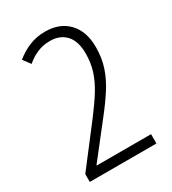

<svg xmlns="http://www.w3.org/2000/svg" viewBox="-178 -818 814 911"><g transform="rotate(-30 229.5 -362.0)"><path d="M407 0H42V-43L204 -254Q246 -309 274 -354Q302 -399 316 -443Q330 -487 330 -538Q330 -605 298.5 -639.5Q267 -674 212 -674Q175 -674 143.5 -661Q112 -648 83 -623L53 -663Q88 -692 128 -708Q168 -724 214 -724Q294 -724 340.5 -675Q387 -626 387 -540Q387 -481 370.5 -431.5Q354 -382 323.5 -334.5Q293 -287 251 -234L110 -54V-51H407Z"/></g></svg>

Font: Noto Sans Georgian Condensed Light
Style: Regular
Weight: 300
Width: 3
Designer: Monotype Design Team, Akaki Razmadze
Foundry: Google LLC
Version: Version 2.005; ttfautohint (v1.8.4.7-5d5b)